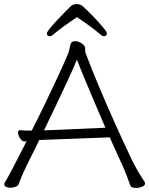

<svg xmlns="http://www.w3.org/2000/svg" viewBox="-20 -911 730 938"><path d="M356 -827Q321 -804 291 -782Q261 -760 236 -739Q231 -734 224 -734Q209 -734 209 -748Q209 -754 223.5 -772Q238 -790 258.5 -812Q279 -834 298 -853Q317 -872 326 -881Q337 -891 355 -891Q374 -891 386 -879Q397 -869 416 -850.5Q435 -832 454.5 -810.5Q474 -789 488 -772Q502 -755 502 -748Q502 -734 487 -734Q480 -734 475 -739Q425 -782 356 -827ZM172 -227Q156 -193 139.5 -161Q123 -129 109 -100Q101 -84 89 -56Q77 -28 71 -11Q68 -3 56 1.5Q44 6 31 6Q19 6 10 2Q1 -2 1 -10Q1 -17 5 -22Q9 -28 13.5 -36Q18 -44 28 -62.5Q38 -81 57 -118Q76 -155 110 -221Q107 -221 104.5 -220.5Q102 -220 100 -220H99Q88 -220 78 -235.5Q68 -251 68 -264Q68 -275 78 -275H80Q89 -274 98 -273.5Q107 -273 117 -273H135Q170 -342 204.5 -413.5Q239 -485 268 -548Q297 -611 314 -652Q318 -662 321 -680.5Q324 -699 331 -705Q338 -710 346 -710Q360 -710 375 -701.5Q390 -693 394 -683Q396 -680 396 -676.5Q396 -673 396 -670V-663Q396 -660 398 -652Q427 -575 465.5 -483.5Q504 -392 546 -299Q588 -206 627 -124Q635 -108 652 -78Q669 -48 685 -25Q687 -22 688 -19.5Q689 -17 689 -15Q689 -5 674.5 1Q660 7 645 7Q635 7 627 4.5Q619 2 617 -4Q611 -22 599.5 -51.5Q588 -81 580 -99Q565 -131 549 -167Q533 -203 516 -240ZM495 -287Q467 -352 440 -415.5Q413 -479 391 -532Q369 -585 356 -620Q341 -583 315 -527Q289 -471 258 -405.5Q227 -340 195 -274Z"/></svg>

Font: Moon Stars Kai HW Light
Style: Regular
Weight: 300
Designer: GuiWonder
Version: Version 1.101